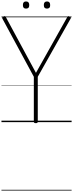

<svg xmlns="http://www.w3.org/2000/svg" viewBox="-20 -1675 1002 2633"><path d="M471 14Q444 14 444 -5V-622L13 -1419Q8 -1428 11.5 -1435Q15 -1442 27 -1448Q40 -1455 47 -1453Q54 -1451 60 -1441L473 -676L900 -1436Q908 -1450 915 -1452.5Q922 -1455 934 -1448Q948 -1442 950.5 -1435Q953 -1428 948 -1419L498 -622V-5Q498 14 471 14ZM337 -1557Q315 -1557 304.5 -1568.5Q294 -1580 294 -1606Q294 -1631 304.5 -1643Q315 -1655 337 -1655Q359 -1655 370 -1643Q381 -1631 381 -1606Q381 -1580 370 -1568.5Q359 -1557 337 -1557ZM625 -1557Q603 -1557 592 -1568.5Q581 -1580 581 -1606Q581 -1631 592 -1643Q603 -1655 625 -1655Q646 -1655 657 -1643Q668 -1631 668 -1606Q669 -1581 657.5 -1569Q646 -1557 625 -1557ZM0 928H962V938H0ZM0 -20H962V0H0ZM0 -505H962V-500H0ZM0 -1448H962V-1438H0Z"/></svg>

Font: Playwrite ID Guides
Style: Regular
Weight: 400
Designer: Veronika Burian, José Scaglione
Foundry: TypeTogether
Version: Version 1.003